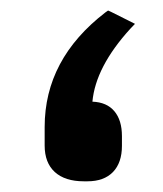

<svg xmlns="http://www.w3.org/2000/svg" viewBox="-20 -339 305 359"><path d="M136.7 0Q101.6 0 82.5 -17.3Q63.5 -34.7 63.5 -66.9V-101.6Q63.5 -228.5 177.2 -315.9L182.1 -319.3L187.5 -316.9L220.7 -300.3L232.4 -294.4L223.6 -285.2Q158.7 -213.9 152.8 -148.9Q179.7 -147.9 193.8 -131.1Q208 -114.3 208 -84.5V-66.4Q208 -34.7 191.2 -17.3Q174.3 0 143.6 0Z"/></svg>

Font: Samim FD-WOL
Style: Medium-FD-WOL
Weight: 500
Foundry: DejaVu fonts team - Redesigned by Saber Rastikerdar
Version: Version 4.0.0